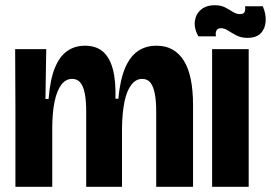

<svg xmlns="http://www.w3.org/2000/svg" viewBox="-20 -715 1037 735"><path d="M39 0V-303L38 -527H157L154 -336H166Q172 -411 190 -455Q208 -499 237 -519.5Q266 -540 305 -540Q348 -540 374 -517.5Q400 -495 412 -450Q424 -405 422 -337H433Q440 -411 459 -455Q478 -499 508 -519.5Q538 -540 579 -540Q615 -540 641 -525Q667 -510 684.5 -481.5Q702 -453 710.5 -410.5Q719 -368 719 -312V0H578V-287Q578 -329 572.5 -357Q567 -385 555.5 -399Q544 -413 524 -413Q500 -413 482.5 -390Q465 -367 456.5 -325.5Q448 -284 447 -225V0H310V-288Q310 -330 304.5 -357.5Q299 -385 287.5 -399Q276 -413 256 -413Q232 -413 215 -391Q198 -369 189 -326.5Q180 -284 180 -222V0Z M792 0V-527H932V0ZM927 -570Q903 -570 885 -579.5Q867 -589 853 -598Q839 -607 826 -607Q812 -607 808 -597Q804 -587 807 -576H739Q722 -608 726 -635Q730 -662 750 -678.5Q770 -695 802 -695Q826 -695 842 -686.5Q858 -678 871.5 -669.5Q885 -661 898 -661Q914 -661 917 -670.5Q920 -680 918 -691H986Q999 -661 997 -633Q995 -605 978 -587.5Q961 -570 927 -570Z"/></svg>

Font: Bricolage Grotesque 72pt SemiCondensed
Style: Bold
Weight: 700
Width: 4
Designer: Mathieu Triay
Foundry: Atelier Triay
Version: Version 1.001;gftools[0.9.33.dev8+g029e19f]